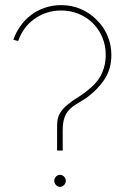

<svg xmlns="http://www.w3.org/2000/svg" viewBox="-20 -752 492 750"><path d="M225 -164V-242Q225 -274 232 -293Q239 -312 251 -324Q264 -337 280.5 -346.5Q297 -356 317 -369Q362 -402 388.5 -442.5Q415 -483 415 -537Q415 -577 400 -612.5Q385 -648 358 -674Q332 -701 296 -716.5Q260 -732 219 -732Q185 -732 154.5 -721.5Q124 -711 101 -693Q77 -675 59.5 -650Q42 -625 32 -597Q37 -595 42 -594Q47 -593 51 -592Q60 -618 75.5 -639.5Q91 -661 113 -677Q135 -693 161.5 -702Q188 -711 219 -711Q255 -711 287 -698Q319 -685 343 -661Q366 -638 379.5 -606.5Q393 -575 393 -537Q393 -500 379 -467.5Q365 -435 333 -408Q309 -387 286 -373Q263 -359 245 -344Q226 -329 214.5 -310.5Q203 -292 203 -261V-164ZM237 -46Q237 -56 230 -62.5Q223 -69 214 -69Q206 -69 199 -62.5Q192 -56 192 -46Q192 -36 199 -29Q206 -22 214 -22Q223 -22 230 -29Q237 -36 237 -46Z"/></svg>

Font: Josefin Slab Thin ExtraLight
Style: Regular
Weight: 250
Version: Version 2.000